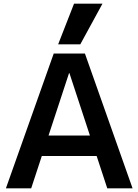

<svg xmlns="http://www.w3.org/2000/svg" viewBox="-20 -1020 750 1040"><path d="M12 0 271 -730H440L698 0H561L356 -624H354L149 0ZM154 -175V-286H557V-175ZM415 -780H295L381 -1000H535Z"/></svg>

Font: M PLUS 1 Thin SemiBold
Style: Regular
Weight: 600
Version: Version 1.001